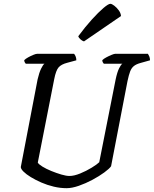

<svg xmlns="http://www.w3.org/2000/svg" viewBox="-20 -986 806 1006"><path d="M329 0Q296 0 262 -8Q228 -16 197 -29.5Q166 -43 141.5 -58Q117 -73 103 -87Q89 -101 89 -111L177 -570Q185 -605 195.5 -626.5Q206 -648 213 -652H115Q113 -654 110 -659Q107 -664 107 -671Q114 -678 127.5 -685.5Q141 -693 154.5 -698.5Q168 -704 174 -704H368Q372 -700 376 -691Q380 -682 380 -670L332 -657Q301 -649 287 -633Q273 -617 264 -571L178 -134Q183 -125 202.5 -113Q222 -101 249 -90Q276 -79 301.5 -71.5Q327 -64 344 -64Q368 -64 400 -77Q432 -90 460.5 -107.5Q489 -125 500 -136L586 -570Q594 -608 604 -628Q614 -648 621 -652H524Q522 -654 519 -659Q516 -664 516 -671Q523 -678 537 -685.5Q551 -693 564.5 -698.5Q578 -704 583 -704H755Q758 -700 762 -691Q766 -682 766 -670L716 -656Q694 -650 681.5 -640Q669 -630 662 -612Q655 -594 648 -561L562 -115Q553 -102 526.5 -82.5Q500 -63 464.5 -44Q429 -25 393 -12.5Q357 0 329 0ZM420 -769Q410 -772 401 -780.5Q392 -789 390 -796Q427 -846 461.5 -884Q496 -922 522 -944Q548 -966 558 -966Q566 -966 579 -956Q592 -946 602.5 -931.5Q613 -917 614 -902Z"/></svg>

Font: Texturina Medium
Style: Italic
Weight: 500
Italic angle: -11°
Designer: Guillermo Torres Carreño
Foundry: Omnibus-Type
Version: Version 1.002